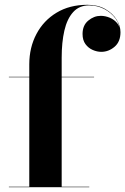

<svg xmlns="http://www.w3.org/2000/svg" viewBox="-20 -780 522 800"><path d="M102 0V-511.5Q102 -582 131.8 -638.2Q161.5 -694.5 215.8 -727.2Q270 -760 344 -760Q388 -760 418.8 -742.2Q449.5 -724.5 465.8 -698.2Q482 -672 482 -646Q482 -606 457.2 -585Q432.5 -564 402 -564Q384.5 -564 366.5 -571.8Q348.5 -579.5 336.2 -596Q324 -612.5 324 -638.5Q324 -674.5 347.8 -694.2Q371.5 -714 399.5 -714Q419 -714 437.8 -706Q456.5 -698 468.8 -682.8Q481 -667.5 481 -646H480Q480 -676.5 462 -701.8Q444 -727 414.8 -742.2Q385.5 -757.5 351.5 -757.5Q310 -757.5 284.8 -729.5Q259.5 -701.5 248.2 -652.5Q237 -603.5 237 -540V0ZM17 0V-2H352V0ZM17 -458V-460H372V-458Z"/></svg>

Font: Bodoni Moda 96pt
Style: Bold
Weight: 700
Version: Version 2.005